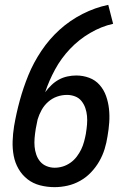

<svg xmlns="http://www.w3.org/2000/svg" viewBox="-20 -763 540 791"><path d="M205 8Q174 8 145 0.5Q116 -7 93.5 -24.5Q71 -42 56.5 -67Q42 -92 36.5 -121Q31 -150 32 -181Q33 -212 38 -243Q47 -296 61.5 -349Q76 -402 97 -453.5Q118 -505 150.5 -553.5Q183 -602 225.5 -640.5Q268 -679 320 -705.5Q372 -732 426 -743L446 -665Q397 -654 351 -627Q305 -600 268.5 -561.5Q232 -523 207 -477Q182 -431 166 -383Q178 -399 192 -412.5Q206 -426 222.5 -435Q239 -444 257.5 -448Q276 -452 294 -452Q322 -452 347.5 -442.5Q373 -433 390.5 -413Q408 -393 417 -367.5Q426 -342 429 -314.5Q432 -287 430 -258.5Q428 -230 423 -202Q419 -175 411 -149Q403 -123 389 -98.5Q375 -74 355 -53Q335 -32 310 -18Q285 -4 258 2Q231 8 205 8ZM205 -72Q222 -72 238.5 -77Q255 -82 270 -92.5Q285 -103 296 -117.5Q307 -132 314.5 -147.5Q322 -163 326.5 -180Q331 -197 334 -213V-214Q337 -232 338.5 -250Q340 -268 338.5 -285Q337 -302 331.5 -318Q326 -334 315.5 -347Q305 -360 289 -366Q273 -372 256 -372Q235 -372 215 -365Q195 -358 178.5 -343.5Q162 -329 151.5 -310Q141 -291 135 -271Q133 -261 131 -251Q129 -241 127 -231V-230Q124 -212 122.5 -194Q121 -176 122.5 -159Q124 -142 129.5 -126Q135 -110 145.5 -97.5Q156 -85 172 -78.5Q188 -72 205 -72Z"/></svg>

Font: Iosevka Term Curly Md Obl
Style: Regular
Weight: 500
Italic angle: -9°
Designer: Belleve Invis
Foundry: Belleve Invis
Version: Version 32.3.0